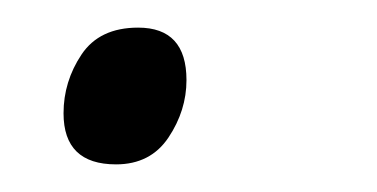

<svg xmlns="http://www.w3.org/2000/svg" viewBox="-20 -108 273 139"><path d="M64 11Q26 11 26 -26Q26 -49 39 -68.5Q52 -88 80 -88Q115 -88 115 -50Q115 -28 102 -8.5Q89 11 64 11Z"/></svg>

Font: Noto Sans Light
Style: Italic
Weight: 300
Italic angle: -12°
Designer: Monotype Design Team
Foundry: Monotype Imaging Inc.
Version: Version 2.013; ttfautohint (v1.8.4.7-5d5b)